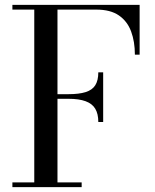

<svg xmlns="http://www.w3.org/2000/svg" viewBox="-20 -770 638 790"><path d="M384.5 -268Q384.5 -301.5 372 -322.5Q359.5 -343.5 332.2 -353.5Q305 -363.5 261.5 -363.5H196V-382.5H261.5Q305 -382.5 332.2 -391Q359.5 -399.5 372 -419.2Q384.5 -439 384.5 -472.5H404.5V-268ZM554.5 -750V-545H535Q535 -598.5 519.5 -640.5Q504 -682.5 469.2 -706.5Q434.5 -730.5 376 -730.5H216.5V-19.5H316V0H31V-19.5H121V-730.5H31V-750Z"/></svg>

Font: Bodoni Moda SC
Style: Regular
Weight: 400
Designer: Owen Earl
Foundry: indestructible type
Version: Version 2.005